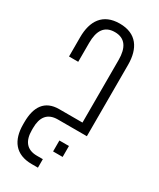

<svg xmlns="http://www.w3.org/2000/svg" viewBox="-209 -634 792 958"><g transform="rotate(30 187.0 -155.5)"><path d="M182 -569C85 -569 44 -505 44 -411V-300H97V-409C97 -478 121 -520 182 -520C242 -520 267 -478 267 -409V-48H133C50 -48 15 7 15 95V108C15 199 57 258 151 258H187V209H153C93 209 67 172 67 111V99C67 37 93 0 153 0H320V-411C320 -505 279 -569 182 -569ZM212 87V150H267V87Z"/></g></svg>

Font: Modon Arabic
Style: Regular
Weight: 400
Designer: Ahmedzaza
Foundry: Ahmedzaza
Version: Version 2.010